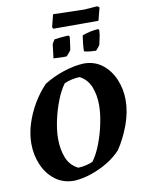

<svg xmlns="http://www.w3.org/2000/svg" viewBox="-105 -1053 852 1137"><g transform="rotate(-10 321.5 -485.0)"><path d="M249 12Q181 12 133 -25Q85 -62 60 -121.5Q35 -181 35 -248Q35 -306 54 -366.5Q73 -427 106 -483Q139 -539 182 -583Q234 -616 298.5 -637.5Q363 -659 421 -662Q488 -662 534.5 -625.5Q581 -589 605.5 -530.5Q630 -472 630 -406Q630 -334 602 -258Q574 -182 533 -121Q499 -84 452 -55.5Q405 -27 352.5 -9Q300 9 249 12ZM284 -60Q306 -60 333 -66.5Q360 -73 373 -80Q401 -118 423 -175.5Q445 -233 457.5 -294Q470 -355 470 -404Q470 -465 450.5 -514Q431 -563 385 -587Q362 -587 335 -580.5Q308 -574 292 -566Q264 -528 242.5 -472Q221 -416 208.5 -357Q196 -298 196 -248Q196 -186 215.5 -135.5Q235 -85 284 -60ZM437 -733Q437 -755 440 -781.5Q443 -808 446 -827Q492 -845 543 -848L548 -841Q547 -814 540.5 -787.5Q534 -761 533 -754Q530 -749 521 -738Q512 -727 508 -724Q497 -724 473.5 -726Q450 -728 437 -733ZM252 -723 262 -806Q268 -820 278 -833Q288 -835 315 -837.5Q342 -840 362 -841L369 -834Q368 -824 366 -806.5Q364 -789 361.5 -773.5Q359 -758 358 -753Q354 -747 345 -736.5Q336 -726 331 -721Q317 -720 294 -721Q271 -722 252 -723ZM282 -896 276 -906 295 -981Q324 -980 358.5 -979Q393 -978 425.5 -977.5Q458 -977 480 -976L561 -982L573 -973L553 -896Z"/></g></svg>

Font: Labrada
Style: Bold Italic
Weight: 700
Italic angle: -7°
Designer: Mercedes Jáuregui
Foundry: Omnibus-Type Team
Version: Version 1.000; ttfautohint (v1.8.4.7-5d5b)